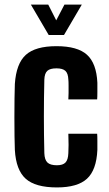

<svg xmlns="http://www.w3.org/2000/svg" viewBox="-20 -811 479 840"><path d="M45 -155Q44 -177 43.5 -215.5Q43 -254 43 -297.5Q43 -341 43.5 -380Q44 -419 45 -444Q51 -533 93 -571Q135 -609 227 -609Q319 -609 360.5 -571.5Q402 -534 406 -449Q406 -431 406 -408Q406 -385 405 -376H279Q280 -387 280 -404Q280 -421 280 -438Q280 -455 279 -463Q278 -490 266 -501Q254 -512 227 -512Q199 -512 187 -501Q175 -490 174 -463Q170 -301 174 -141Q175 -112 187.5 -100Q200 -88 229 -88Q255 -88 266.5 -100Q278 -112 279 -141Q280 -155 280 -177Q280 -199 279 -226H405Q406 -217 406 -194.5Q406 -172 406 -155Q402 -67 360.5 -29Q319 9 229 9Q135 9 92.5 -29Q50 -67 45 -155ZM115 -791H191L226 -722L262 -791H338L260 -658H193Z"/></svg>

Font: Big Shoulders Display ExtraBold
Style: Regular
Weight: 800
Designer: Patric King
Foundry: XO Type Co
Version: Version 1.000; ttfautohint (v1.8.2)